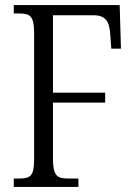

<svg xmlns="http://www.w3.org/2000/svg" viewBox="-20 -734 533 754"><path d="M34 0H288V-33H247C204 -33 188 -44 188 -111V-331H393V-370H188V-674H348C395 -674 410 -649 413 -599L417 -543H455L450 -714H34V-681H58C98 -681 114 -670 114 -605V-108C114 -43 99 -33 57 -33H34Z"/></svg>

Font: Noto Serif Armenian Condensed Light
Style: Regular
Weight: 300
Width: 3
Designer: Monotype Design Team
Foundry: Monotype Imaging Inc.
Version: Version 2.008